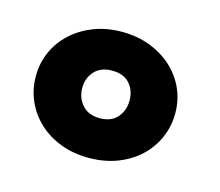

<svg xmlns="http://www.w3.org/2000/svg" viewBox="-55 -878 477 417"><g transform="rotate(15 183.5 -669.5)"><path d="M173.3 -811Q208.5 -811 237.3 -799.8Q266.1 -788.6 286.9 -769.5Q307.6 -750.5 319.1 -724.9Q330.6 -699.2 330.6 -669.9Q330.6 -640.1 319.1 -614.3Q307.6 -588.4 286.9 -569.1Q266.1 -549.8 237.3 -538.8Q208.5 -527.8 173.3 -527.8Q138.7 -527.8 110.1 -538.8Q81.5 -549.8 60.8 -569.1Q40 -588.4 28.6 -614.3Q17.1 -640.1 17.1 -669.9Q17.1 -699.2 28.6 -724.9Q40 -750.5 60.8 -769.5Q81.5 -788.6 110.1 -799.8Q138.7 -811 173.3 -811ZM174.3 -724.1Q148.9 -724.1 135 -708.7Q121.1 -693.4 121.1 -670.9Q121.1 -648.9 135 -633.1Q148.9 -617.2 174.3 -617.2Q200.7 -617.2 214.1 -633.1Q227.5 -648.9 227.5 -670.9Q227.5 -693.4 214.1 -708.7Q200.7 -724.1 174.3 -724.1Z"/></g></svg>

Font: Coda Caption ExtraBold
Style: Regular
Weight: 800
Designer: vernon adams
Foundry: vernon adams
Version: Version 1.002